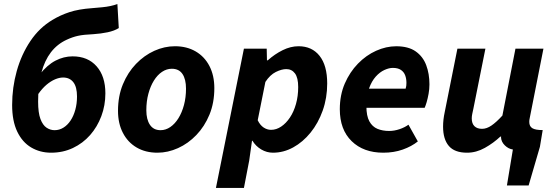

<svg xmlns="http://www.w3.org/2000/svg" viewBox="-20 -734 2721 938"><path d="M229.8 12Q175.6 12 132.3 -13.6Q89 -39.2 64.2 -91.1Q39.3 -143 39.3 -221.1Q39.3 -306.2 61.9 -387.2Q84.6 -468.1 128.5 -533.5Q172.5 -598.9 236.4 -636.8Q274.5 -660 319.3 -674.7Q364 -689.4 429.3 -694.1Q456.7 -696.4 478.7 -698.5Q500.6 -700.6 519.1 -704.5Q537.5 -708.4 553.5 -714.2L560.3 -596.9Q538.8 -583.3 505.7 -576.3Q472.6 -569.4 435.9 -567Q388.1 -565 360.7 -558.9Q333.3 -552.8 305.5 -539.7Q259.6 -518.6 228.7 -478.5Q197.9 -438.4 182 -378.3Q166.2 -318.2 166.2 -237.9Q166.2 -182.6 177.7 -152.4Q189.2 -122.2 207.6 -110.1Q226 -98 246.7 -98Q270 -98 289.9 -110.4Q309.9 -122.7 324.8 -145.2Q339.7 -167.7 347.9 -197.7Q356.2 -227.8 356.2 -262.5Q356.2 -309.2 338.4 -332.2Q320.5 -355.3 288.3 -355.3Q270 -355.3 249.2 -346.5Q228.3 -337.7 207 -319.8Q185.7 -301.8 165.4 -272.5L172.9 -369Q210.7 -416.8 251.1 -437.7Q291.6 -458.7 334.8 -458.7Q409 -458.7 451.9 -410.1Q494.8 -361.5 494.8 -278Q494.8 -219.2 475.1 -166.7Q455.5 -114.2 420.2 -74.1Q384.9 -34 336.3 -11Q287.7 12 229.8 12Z M749.1 12Q691.1 12 647.7 -13.3Q604.4 -38.6 580.5 -84.7Q556.5 -130.8 556.5 -192.5Q556.5 -264.4 580.4 -322.2Q604.3 -380.1 644.3 -421.7Q684.4 -463.4 733.9 -485.8Q783.4 -508.1 834.5 -508.1Q892.6 -508.1 935.9 -482.8Q979.3 -457.5 1003.2 -411.4Q1027.1 -365.3 1027.1 -303.6Q1027.1 -231.7 1003.3 -173.9Q979.4 -116.1 939.3 -74.4Q899.3 -32.7 849.8 -10.4Q800.2 12 749.1 12ZM764.3 -98Q789.7 -98 812.2 -113.5Q834.7 -129 851.8 -156.5Q868.9 -184 878.8 -221Q888.7 -258 888.7 -300.9Q888.7 -346.9 871.5 -372.5Q854.3 -398.1 819.4 -398.1Q794.2 -398.1 771.6 -383Q749 -367.9 731.9 -340.4Q714.8 -313 704.9 -276Q694.9 -239 694.9 -195.2Q694.9 -150.3 712.5 -124.2Q730.1 -98 764.3 -98Z M1034.9 184.1 1171.6 -496.1H1283L1284.2 -439.3H1288.2Q1322.2 -469.7 1361 -488.9Q1399.9 -508.1 1438.5 -508.1Q1504 -508.1 1541.2 -461.2Q1578.5 -414.2 1578.5 -326.2Q1578.5 -255.6 1556.6 -193.9Q1534.7 -132.3 1497.2 -86.1Q1459.7 -39.8 1412.4 -13.9Q1365.2 12 1313.6 12Q1282.9 12 1256.1 -4Q1229.3 -20 1213.2 -46.6H1211.2L1197.5 50.2L1171.7 184.1ZM1304 -99.7Q1330.1 -99.7 1353.8 -115.7Q1377.6 -131.7 1396.4 -159.8Q1415.3 -187.9 1426 -226.2Q1436.8 -264.4 1436.8 -308.7Q1436.8 -354.2 1421.1 -375.3Q1405.4 -396.4 1378.8 -396.4Q1355.8 -396.4 1327.4 -382.3Q1299.1 -368.2 1276.5 -333.7L1239 -146.5Q1250.7 -122.4 1268 -111Q1285.3 -99.7 1304 -99.7Z M1852.6 12Q1755.7 12 1697.9 -44.5Q1640.1 -100.9 1640.1 -200.5Q1640.1 -269.5 1664.4 -325.8Q1688.8 -382 1728.7 -423Q1768.6 -464 1817.5 -486Q1866.4 -508 1915.5 -508Q1975.2 -508 2010.8 -482.9Q2046.4 -457.8 2062.2 -415.7Q2078 -373.6 2078 -322Q2078 -298.3 2073.8 -275.7Q2069.7 -253.2 2064.4 -235Q2059 -216.9 2054.6 -207.3H1741.6L1752.3 -300.7H1961.6Q1964 -308.4 1964.8 -314.6Q1965.6 -320.8 1965.6 -329.1Q1965.6 -349.2 1959.5 -365.8Q1953.4 -382.4 1938.7 -392.3Q1924 -402.3 1899 -402.3Q1880.4 -402.3 1858 -392.1Q1835.6 -381.9 1815.7 -359.8Q1795.7 -337.6 1782.9 -301.9Q1770 -266.2 1770 -215.1Q1770 -167.5 1784.5 -141.2Q1799 -114.9 1824.1 -104.5Q1849.2 -94.2 1881.3 -94.2Q1905.8 -94.2 1931.6 -102.8Q1957.3 -111.5 1975.5 -124.8L2021.3 -43.1Q1990.8 -18.6 1947.5 -3.3Q1904.3 12 1852.6 12Z M2456.5 172 2485.6 -3.6Q2464.1 -6.6 2446.7 -23.4Q2429.3 -40.2 2427.7 -61.9Q2427.7 -62.9 2428 -64.3Q2428.2 -65.6 2428.4 -66.8H2424.4Q2390.9 -35.2 2348.8 -11.6Q2306.8 12 2261.9 12Q2200.9 12 2172.8 -20.9Q2144.6 -53.8 2144.6 -115.5Q2144.6 -132.7 2146.6 -150.2Q2148.6 -167.6 2152.6 -186.1L2214.6 -496.1H2351.4L2292.7 -203.3Q2289.5 -188.7 2287.1 -177.3Q2284.7 -165.8 2284.7 -155.8Q2284.7 -130.4 2297.9 -117.5Q2311 -104.6 2335.1 -104.6Q2357.4 -104.6 2381 -120.7Q2404.6 -136.7 2434.4 -169.4L2498.2 -496.1H2634.9L2567.7 -156Q2566.7 -152 2566.2 -147.7Q2565.7 -143.4 2565.7 -138.4Q2565.7 -117.1 2580.5 -107.8Q2595.3 -98.5 2631.3 -98.5L2617.7 -16.9L2562.6 172Z"/></svg>

Font: Source Sans 3 VF
Style: Italic
Weight: 200
Italic angle: -11°
Designer: Paul D. Hunt
Foundry: Adobe Systems Incorporated
Version: Version 3.042;hotconv 1.0.118;makeotfexe 2.5.65603